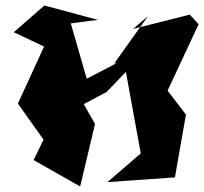

<svg xmlns="http://www.w3.org/2000/svg" viewBox="-20 -579 741 697"><path d="M517 -520 395 -349 404 -350 148 -217 307 -251 237 -494 335 -507 141 -559 30 -462 140 -410 45 -203 138 -72 102 2 271 98 325 -129 284 -201 367 -245 437 -318 491 -22 370 82 615 65 655 -163 570 -274 573 -217 701 -491 669 -526 463 -474Z"/></svg>

Font: Asimov Silicon
Style: Regular
Weight: 400
Designer: Google
Version: Version 2.000980; 2014